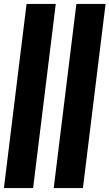

<svg xmlns="http://www.w3.org/2000/svg" viewBox="-33 -768 560 983"><path d="M252.5 -748 136.5 195H-13L103 -748ZM507.5 -748 391.5 195H242L358 -748Z"/></svg>

Font: Lato ExtraBold
Style: Italic
Weight: 800
Italic angle: -7°
Designer: Lukasz Dziedzic with Adam Twardoch and Botio Nikoltchev
Foundry: tyPoland Lukasz Dziedzic
Version: Version 2.015; 2015-08-06; http://www.latofonts.com/